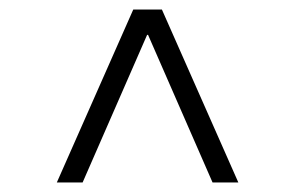

<svg xmlns="http://www.w3.org/2000/svg" viewBox="-20 -720 618 402"><path d="M99 -338 259 -700H319L479 -338H425L290 -647H288L153 -338Z"/></svg>

Font: Hedvig Letters Serif 12pt
Style: Regular
Weight: 400
Designer: Alexander Örn & Tor Weibull
Foundry: Kanon Foundry
Version: Version 1.000; ttfautohint (v1.8.4.7-5d5b)